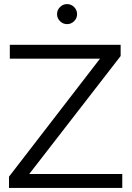

<svg xmlns="http://www.w3.org/2000/svg" viewBox="-20 -919 644 939"><path d="M24 0V-55L469 -632H28V-700H570V-645L123 -68H578V0ZM308 -801Q288 -801 273.5 -815.5Q259 -830 259 -850Q259 -870 273.5 -884.5Q288 -899 308 -899Q328 -899 342.5 -884.5Q357 -870 357 -850Q357 -830 342.5 -815.5Q328 -801 308 -801Z"/></svg>

Font: Red Hat Display Variable
Style: Regular
Weight: 400
Designer: Pentagram, MCKL
Foundry: Pentagram, MCKL
Version: Version 1.021